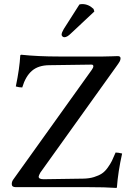

<svg xmlns="http://www.w3.org/2000/svg" viewBox="-20 -924 647 948"><path d="M38.1 -15.1Q38.1 -27.8 45.9 -38.1L433.1 -579.1Q440.9 -589.8 440.9 -597.2Q440.9 -605 431.2 -605L223.1 -602.1Q168.9 -601.6 137.5 -574.2Q106 -546.9 89.8 -492.2Q74.2 -492.2 58.1 -497.1Q76.7 -586.9 80.1 -650.9L84 -653.8Q167.5 -645 272 -645H488.8Q505.9 -645 531.5 -646Q557.1 -647 561 -647Q575.2 -647 575.2 -636.2Q575.2 -628.4 571 -620.6Q566.9 -612.8 550.8 -590.8L179.2 -71.8Q170.9 -56.6 170.9 -51.8Q170.9 -39.1 195.8 -39.1L391.1 -42Q420.9 -42.5 444.3 -49.8Q467.8 -57.1 482.9 -67.1Q498 -77.1 511.5 -95.7Q524.9 -114.3 532.5 -129.6Q540 -145 550.8 -170.9Q563.5 -170.9 583 -166Q563 -76.7 557.1 2Q555.2 3.9 554.2 3.9Q501.5 0 411.1 0H57.1Q38.1 0 38.1 -15.1ZM372.1 -901.9Q377.9 -903.8 386.2 -903.8Q417 -903.8 441.9 -879.9L445.8 -867.2L330.1 -758.8Q311.5 -740.2 297.9 -740.2Q292.5 -740.2 288.3 -744.1Q284.2 -748 284.2 -752.9Q284.2 -762.7 294.9 -780.8Z"/></svg>

Font: Common Serif News
Style: Regular
Weight: 450
Designer: Philipp H. Poll, Khaled Hosny
Foundry: Stefan Peev, Context Ltd.
Version: Version 1.026